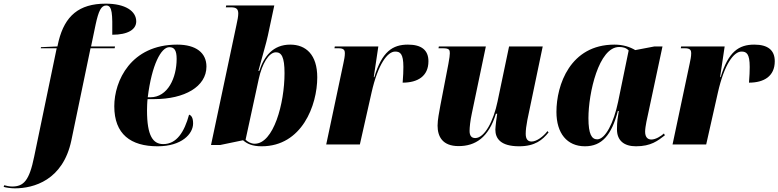

<svg xmlns="http://www.w3.org/2000/svg" viewBox="-162 -790 4257 1050"><path d="M-81 240C22 240 182 196 228 -21L333 -526H465L467 -536H336L361 -656C377 -730 391 -760 419 -760C453 -760 453 -712 452 -600C538 -600 583 -629 583 -673C583 -729 524 -770 416 -770C269 -770 193 -702 159 -567L152 -536L62 -532L61 -526H148L25 66C-2 199 -33 230 -96 230C-110 230 -129 226 -139 223L-142 232C-130 236 -101 240 -81 240Z M700 10C832 10 894 -58 894 -115C894 -147 884 -159 872 -163C846 -68 804 -2 731 -2C675 -2 642 -46 642 -186C642 -195 643 -236 645 -248H682C847 -248 967 -316 967 -426C967 -501 910 -546 807 -546C553 -546 463 -347 463 -209C463 -56 553 10 700 10ZM660 -258H646C668 -436 719 -532 764 -532C792 -532 804 -514 804 -468C804 -365 756 -258 660 -258Z M1269 10C1489 10 1573 -214 1573 -367C1573 -490 1512 -546 1425 -546C1331 -546 1281 -481 1256 -402H1251C1272 -481 1295 -557 1303 -596L1338 -760H1075L1073 -750H1101C1131 -750 1141 -740 1141 -716C1141 -701 1137 -680 1131 -653L992 3H1042L1167 -23C1189 -4 1217 10 1269 10ZM1231 -4C1210 -4 1192 -15 1181 -26L1253 -358C1271 -441 1308 -504 1347 -504C1377 -504 1394 -479 1394 -390C1394 -224 1334 -4 1231 -4Z M1716 -444 1622 0H1806L1870 -284C1905 -439 1957 -508 1999 -508C2026 -508 2044 -497 2044 -424C2044 -402 2043 -374 2040 -338C2122 -338 2181 -373 2181 -455C2181 -516 2143 -546 2069 -546C1985 -546 1927 -508 1885 -368H1882L1907 -536H1669L1667 -526H1691C1719 -526 1724 -514 1724 -500C1724 -480 1720 -464 1716 -444Z M2677 10C2764 10 2805 -25 2838 -66L2832 -73C2810 -44 2773 -16 2745 -16C2724 -16 2713 -30 2713 -58C2713 -78 2716 -103 2722 -134L2806 -536H2622L2559 -235C2537 -128 2488 -35 2437 -35C2417 -35 2406 -47 2406 -74C2406 -94 2410 -131 2418 -168L2495 -536H2238L2236 -526H2260C2295 -526 2298 -517 2298 -499C2298 -488 2296 -473 2290 -440L2246 -212C2240 -178 2231 -135 2231 -103C2231 -43 2258 9 2346 9C2437 9 2510 -37 2550 -168H2557C2555 -158 2547 -96 2547 -81C2547 -34 2574 10 2677 10Z M3037 10C3129 10 3182 -50 3217 -183H3222C3217 -152 3212 -126 3212 -83C3212 -21 3251 10 3316 10C3398 10 3435 -20 3474 -50L3469 -60C3452 -45 3424 -27 3400 -27C3380 -27 3366 -40 3366 -70C3366 -98 3379 -152 3384 -175L3461 -536H3417L3312 -516C3284 -533 3246 -546 3198 -546C2956 -546 2881 -325 2881 -178C2881 -61 2939 10 3037 10ZM3104 -28C3074 -28 3056 -56 3056 -144C3056 -280 3112 -533 3224 -533C3244 -533 3262 -529 3276 -514L3218 -232C3195 -121 3149 -28 3104 -28Z M3610 -444 3516 0H3700L3764 -284C3799 -439 3851 -508 3893 -508C3920 -508 3938 -497 3938 -424C3938 -402 3937 -374 3934 -338C4016 -338 4075 -373 4075 -455C4075 -516 4037 -546 3963 -546C3879 -546 3821 -508 3779 -368H3776L3801 -536H3563L3561 -526H3585C3613 -526 3618 -514 3618 -500C3618 -480 3614 -464 3610 -444Z"/></svg>

Font: Noto Serif Display SemiCondensed Black
Style: Italic
Weight: 900
Width: 4
Italic angle: -12°
Designer: Monotype Design Team
Foundry: Monotype Imaging Inc.
Version: Version 2.009